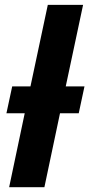

<svg xmlns="http://www.w3.org/2000/svg" viewBox="-20 -780 372 800"><path d="M18.1 0 83 -308.1H6.8L30.8 -419.9H106.9L179.2 -759.8H326.2L253.9 -419.9H332L308.1 -308.1H230L165 0Z"/></svg>

Font: Open Sans
Style: Bold Italic
Weight: 700
Italic angle: -12°
Designer: Monotype Design Team
Foundry: Monotype Imaging Inc.
Version: Version 3.003; ttfautohint (v1.8.4)